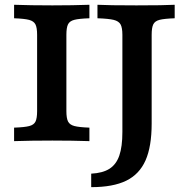

<svg xmlns="http://www.w3.org/2000/svg" viewBox="-20 -591 775 804"><path d="M135.4 -125.8V-445.2Q135.4 -475 128.5 -488.7Q121.6 -502.4 102 -507.7Q82.4 -512.9 39 -514.5V-571Q107.6 -568.5 199.3 -568.5Q284.3 -568.5 354.4 -571V-514.5Q310.6 -513 291.1 -507.9Q271.6 -502.9 264.8 -489Q258 -475.2 258 -445.2V-125.8Q258 -96 264.9 -82.3Q271.8 -68.5 291.4 -63.3Q311 -58.1 354.4 -56.5V0Q284.3 -2.4 199.3 -2.4Q107.6 -2.4 39 0V-56.5Q82.8 -58 102.3 -63.1Q121.9 -68.1 128.6 -81.9Q135.4 -95.7 135.4 -125.8ZM492.5 -38.3V-445.2Q492.5 -475 484.9 -488.7Q477.4 -502.4 456.2 -507.7Q435.1 -512.9 388.1 -514.5V-571Q433.6 -568.5 551.3 -568.5Q666.5 -568.5 711.5 -571V-514.5Q667.7 -512.9 648.2 -507.9Q628.7 -502.9 621.9 -489.1Q615.1 -475.4 615.1 -445.2V-73.7Q615.1 22.5 589.4 80.7Q563.6 138.8 508.4 165.8Q453.2 192.7 361.9 192.7V136.2Q410.1 133.7 438.4 115.7Q466.7 97.7 479.6 60.5Q492.5 23.4 492.5 -38.3Z"/></svg>

Font: Playfair Micro SmCond SmLight
Style: Regular
Weight: 360
Width: 4
Designer: Claus Eggers Sørensen
Foundry: Claus Eggers Sørensen
Version: Version 2.100;Glyphs 3.2 (3219)